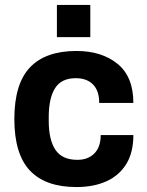

<svg xmlns="http://www.w3.org/2000/svg" viewBox="-20 -744 596 776"><path d="M289 12Q164 12 101 -54.5Q38 -121 38 -263Q38 -405 101 -471.5Q164 -538 289 -538Q391 -538 455 -486Q519 -434 519 -328H381Q381 -377 356 -402.5Q331 -428 286 -428Q228 -428 202.5 -387.5Q177 -347 177 -271V-255Q177 -179 204 -138.5Q231 -98 293 -98Q336 -98 361.5 -124Q387 -150 387 -198H519Q519 -127 490 -80.5Q461 -34 409.5 -11Q358 12 289 12ZM210 -594V-724H345V-594Z"/></svg>

Font: Archivo VF Beta
Style: Regular
Weight: 400
Designer: Hector Gatti
Foundry: Omnibus-Type
Version: Version 1.002